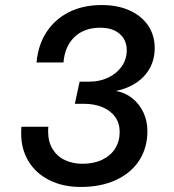

<svg xmlns="http://www.w3.org/2000/svg" viewBox="-20 -730 690 762"><path d="M64 -200Q64 -218 65 -227H172Q171 -221 171 -209Q171 -167 189 -138Q207 -109 238 -94.5Q269 -80 307 -80Q352 -80 385.5 -96Q419 -112 437 -140.5Q455 -169 455 -206Q455 -241 437 -266Q419 -291 387 -304.5Q355 -318 314 -318H277L296 -406H336Q375 -406 408.5 -421.5Q442 -437 462.5 -465.5Q483 -494 483 -531Q483 -571 455 -595.5Q427 -620 378 -620Q314 -620 275.5 -583Q237 -546 232 -482H125Q131 -551 164.5 -602.5Q198 -654 254 -682Q310 -710 383 -710Q447 -710 494.5 -688.5Q542 -667 568 -628.5Q594 -590 594 -539Q594 -495 574.5 -459.5Q555 -424 520 -401Q485 -378 440 -369Q476 -363 504.5 -340.5Q533 -318 549 -284Q565 -250 565 -210Q565 -144 533 -94Q501 -44 441 -16Q381 12 301 12Q229 12 175 -15.5Q121 -43 92.5 -91Q64 -139 64 -200Z"/></svg>

Font: Azeret Mono
Style: Italic
Weight: 400
Italic angle: -12°
Designer: Martin Vácha
Foundry: Displaay
Version: Version 1.000; Glyphs 3.0.3, build 3074